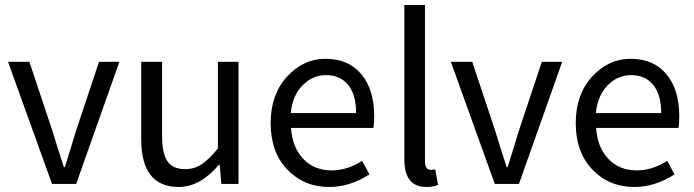

<svg xmlns="http://www.w3.org/2000/svg" viewBox="-20 -732 2761 764"><path d="M187 0 12 -486H97L189 -210Q203 -163 234 -67H238Q242 -80 258 -131Q274 -182 282 -210L374 -486H455L283 0Z M691 12Q542 12 542 -178V-486H625V-189Q625 -121 646.5 -90Q668 -59 716 -59Q753 -59 782 -78Q811 -97 847 -141V-486H929V0H861L854 -76H851Q776 12 691 12Z M1290 12Q1190 12 1123.5 -57Q1057 -126 1057 -242Q1057 -356 1122 -427Q1187 -498 1275 -498Q1367 -498 1418 -436.5Q1469 -375 1469 -270Q1469 -241 1466 -223H1138Q1143 -146 1186.5 -100Q1230 -54 1300 -54Q1362 -54 1421 -92L1450 -38Q1372 12 1290 12ZM1137 -282H1397Q1397 -355 1365.5 -394Q1334 -433 1277 -433Q1224 -433 1184 -392.5Q1144 -352 1137 -282Z M1676 12Q1589 12 1589 -98V-712H1671V-92Q1671 -56 1694 -56Q1703 -56 1712 -58L1723 4Q1705 12 1676 12Z M1949 0 1774 -486H1859L1951 -210Q1965 -163 1996 -67H2000Q2004 -80 2020 -131Q2036 -182 2044 -210L2136 -486H2217L2045 0Z M2504 12Q2404 12 2337.5 -57Q2271 -126 2271 -242Q2271 -356 2336 -427Q2401 -498 2489 -498Q2581 -498 2632 -436.5Q2683 -375 2683 -270Q2683 -241 2680 -223H2352Q2357 -146 2400.5 -100Q2444 -54 2514 -54Q2576 -54 2635 -92L2664 -38Q2586 12 2504 12ZM2351 -282H2611Q2611 -355 2579.5 -394Q2548 -433 2491 -433Q2438 -433 2398 -392.5Q2358 -352 2351 -282Z"/></svg>

Font: Toshiba Sans
Style: Regular
Weight: 400
Designer: Paul D. Hunt
Foundry: Toshiba Corporation
Version: Version 2.020;PS 2.0;hotconv 1.0.86;makeotf.lib2.5.63406